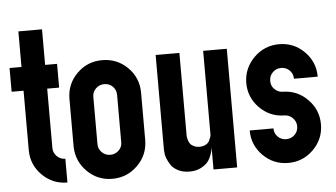

<svg xmlns="http://www.w3.org/2000/svg" viewBox="-48 -727 1409 806"><g transform="rotate(-5 657.0 -323.5)"><path d="M55.2 -648.9H154.8V-499H205.1V-398.9H154.8V-148.9Q154.8 -128.9 169.4 -114Q184.1 -99.1 205.1 -99.1V1Q143.1 1 99.1 -43Q55.2 -86.9 55.2 -148.9V-398.9H4.9V-499H55.2Z M395 -498Q457 -498 501 -455.1Q544.9 -412.1 545.9 -350.1V-148.9Q545.9 -85.9 501.5 -42Q457 2 395 2Q333 2 289.6 -41Q246.1 -84 244.1 -145V-148.9V-347.2Q244.1 -410.2 288.1 -454.1Q332 -498 395 -498ZM344.7 -348.1V-148.9Q344.7 -127.9 359.4 -113.5Q374 -99.1 395 -99.1Q415 -99.1 429.9 -113Q444.8 -127 444.8 -147V-347.2Q444.8 -368.2 430.4 -382.6Q416 -397 395 -397Q374 -397 359.4 -382.6Q344.7 -368.2 344.7 -348.1Z M620.6 -500H720.7V-149.9Q720.7 -147.9 721.2 -144.5Q721.7 -141.1 724.1 -132.6Q726.6 -124 731.2 -117.4Q735.8 -110.8 746.3 -105.5Q756.8 -100.1 770.5 -100.1Q785.6 -100.1 796.6 -106Q807.6 -111.8 812 -120.8Q816.4 -129.9 818.6 -136Q820.8 -142.1 820.8 -147.9V-500H920.4V0H820.8V-100.1Q820.8 -96.2 820.3 -89.1Q819.8 -82 814.2 -64.9Q808.6 -47.9 799.1 -34.9Q789.6 -22 769 -11Q748.5 0 720.5 0Q692.4 0 672.1 -10.5Q651.9 -21 642.3 -35.4Q632.8 -49.8 627.2 -64.5Q621.6 -79.1 621.6 -89.8L620.6 -100.1V-148.9Z M1290.5 -350.1H1190.4Q1190.4 -371.1 1176 -385.5Q1161.6 -399.9 1140.6 -399.9Q1119.6 -399.9 1105 -385.5Q1090.3 -371.1 1090.3 -350.1Q1089.4 -329.1 1104.5 -314.5Q1119.6 -299.8 1139.2 -299.8Q1200.2 -298.8 1243.4 -254.9Q1286.6 -210.9 1286.6 -149.9Q1286.6 -87.9 1242.4 -43.9Q1198.2 0 1136.2 0Q1074.2 0 1030.3 -43.9Q986.3 -87.9 986.3 -149.9H1086.4Q1086.4 -128.9 1100.8 -114.5Q1115.2 -100.1 1136.2 -100.1Q1157.2 -100.1 1171.9 -114.5Q1186.5 -128.9 1186.5 -149.9Q1186.5 -170.9 1171.4 -185.5Q1156.2 -200.2 1136.2 -200.2Q1075.2 -201.2 1032.2 -245.1Q989.3 -289.1 989.3 -350.1Q990.2 -412.1 1034.4 -456.1Q1078.6 -500 1140.6 -500Q1202.6 -500 1246.6 -456.1Q1290.5 -412.1 1290.5 -350.1Z"/></g></svg>

Font: OSP-DIN
Style: DIN
Weight: 500
Width: 3
Version: Version 001.000